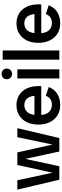

<svg xmlns="http://www.w3.org/2000/svg" viewBox="802 -1571 780 2424"><g transform="rotate(-90 1192.0 -359.0)"><path d="M135 0 10 -530H128L242 0ZM205 0 321 -530H420L305 0ZM491 0 376 -530H480L598 0ZM561 0 672 -530H786L661 0Z M1078 11Q1004 11 948.5 -23Q893 -57 862 -119.5Q831 -182 831 -265Q831 -351 862.5 -413Q894 -475 949.5 -508Q1005 -541 1077 -541Q1148 -541 1202 -508Q1256 -475 1286.5 -413Q1317 -351 1317 -265Q1317 -256 1317 -248Q1317 -240 1316 -228H913V-314H1230L1197 -265Q1197 -360 1165 -401Q1133 -442 1077 -442Q1020 -442 985.5 -400.5Q951 -359 951 -265Q951 -177 985.5 -135.5Q1020 -94 1081 -94Q1121 -94 1150 -112Q1179 -130 1195 -171L1305 -134Q1281 -66 1221.5 -27.5Q1162 11 1078 11Z M1413 0V-530H1529V0ZM1471 -597Q1443 -597 1423.5 -615.5Q1404 -634 1404 -663Q1404 -694 1423.5 -711.5Q1443 -729 1471 -729Q1499 -729 1518.5 -711.5Q1538 -694 1538 -663Q1538 -634 1518.5 -615.5Q1499 -597 1471 -597Z M1651 0V-715H1767V0Z M2110 11Q2036 11 1980.5 -23Q1925 -57 1894 -119.5Q1863 -182 1863 -265Q1863 -351 1894.5 -413Q1926 -475 1981.5 -508Q2037 -541 2109 -541Q2180 -541 2234 -508Q2288 -475 2318.5 -413Q2349 -351 2349 -265Q2349 -256 2349 -248Q2349 -240 2348 -228H1945V-314H2262L2229 -265Q2229 -360 2197 -401Q2165 -442 2109 -442Q2052 -442 2017.5 -400.5Q1983 -359 1983 -265Q1983 -177 2017.5 -135.5Q2052 -94 2113 -94Q2153 -94 2182 -112Q2211 -130 2227 -171L2337 -134Q2313 -66 2253.5 -27.5Q2194 11 2110 11Z"/></g></svg>

Font: Radio Canada Big Medium
Style: Regular
Weight: 500
Designer: Étienne Aubert Bonn
Foundry: Coppers and Brasses
Version: Version 1.001